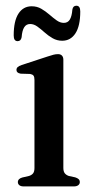

<svg xmlns="http://www.w3.org/2000/svg" viewBox="-20 -668 336 688"><path d="M207 -454V-66.5Q207 -53.5 212.2 -47Q217.5 -40.5 226.5 -37.5L249.5 -32.5Q257.5 -30 261.8 -26Q266 -22 266 -15.5Q266 -8.5 260.2 -4.2Q254.5 0 244.5 0H65Q55 0 49.5 -4.2Q44 -8.5 44 -15.5Q44 -21.5 48.2 -25.8Q52.5 -30 60 -32L84 -37.5Q93.5 -40.5 98.5 -46.8Q103.5 -53 103.5 -66V-381.5Q103.5 -392.5 100 -397Q96.5 -401.5 88 -403L54 -404Q46 -405.5 42.5 -408.8Q39 -412 39 -417.5Q39 -423.5 43.2 -427.5Q47.5 -431.5 57.5 -435L150.5 -465.5Q164 -470 172 -472Q180 -474 188 -474Q197 -474 202 -468.8Q207 -463.5 207 -454ZM202.8 -522Q184.4 -522 168.6 -531Q152.9 -540 139.6 -552Q126.3 -564 113.7 -573Q101.1 -582 88.1 -582Q74.1 -582 66.7 -570.2Q59.3 -558.5 57.5 -534.5Q54.8 -520.5 43.1 -520.5Q29.1 -520.5 29.1 -541Q29.1 -593 46.2 -619.2Q63.3 -645.5 93.5 -645.5Q112.8 -645.5 128.1 -636.5Q143.4 -627.5 156.9 -615.8Q170.4 -604 183 -595Q195.6 -586 208.7 -586Q223.1 -586 230.3 -598Q237.5 -610 239.3 -633.5Q241.5 -647.5 253.7 -647.5Q267.6 -647.5 267.6 -627Q267.6 -575 250.3 -548.5Q233 -522 202.8 -522Z"/></svg>

Font: Fraunces 24pt
Style: Regular
Weight: 400
Version: Version 1.000;[b76b70a41]